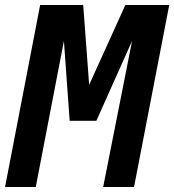

<svg xmlns="http://www.w3.org/2000/svg" viewBox="-48 -749 698 769"><path d="M-27.8 0H95.2L208 -585L231 -265.1H337.9L481 -585L365.2 0H488.8L629.9 -729H454.1L309.1 -409.2L285.2 -729H112.8Z"/></svg>

Font: Hack
Style: Bold Oblique
Weight: 700
Italic angle: -12°
Monospace: yes
Designer: Christopher Simpkins
Foundry: Christopher Simpkins
Version: Version 2.010